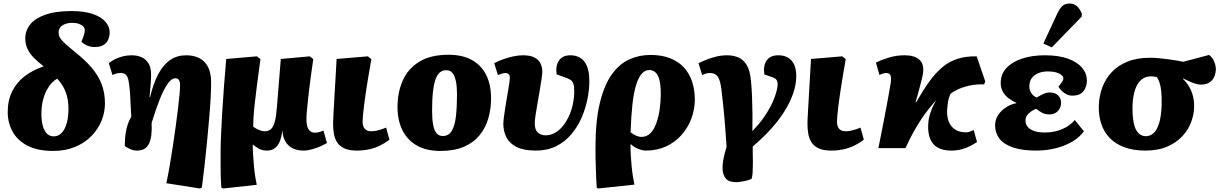

<svg xmlns="http://www.w3.org/2000/svg" viewBox="-20 -844 6971 1094"><path d="M283 16Q194 16 136.5 -14Q79 -44 51.5 -94.5Q24 -145 24 -205Q24 -273 49.5 -324Q75 -375 121 -410Q167 -445 229 -466Q196 -491 172.5 -515Q149 -539 136.5 -566Q124 -593 124 -624Q124 -671 153 -706Q182 -741 240.5 -761Q299 -781 387 -781Q458 -781 506.5 -765Q555 -749 580 -721Q605 -693 605 -659Q605 -640 597.5 -620.5Q590 -601 571 -588.5Q552 -576 520 -576Q497 -576 477 -584.5Q457 -593 444 -606Q454 -631 458.5 -646Q463 -661 463 -672Q463 -684 454.5 -693Q446 -702 430 -708Q414 -714 390 -714Q371 -714 353.5 -708Q336 -702 325 -690Q314 -678 314 -658Q314 -647 318 -637Q322 -627 332 -615Q342 -603 361 -586.5Q380 -570 408 -547Q464 -503 502 -458.5Q540 -414 559 -364.5Q578 -315 578 -255Q578 -204 558.5 -156Q539 -108 501 -69Q463 -30 408 -7Q353 16 283 16ZM286 -67Q313 -67 332 -87.5Q351 -108 360.5 -143Q370 -178 370 -222Q370 -263 362.5 -293Q355 -323 341 -348Q327 -373 306 -396Q291 -388 275.5 -372Q260 -356 246.5 -331Q233 -306 224.5 -272Q216 -238 216 -193Q216 -155 224 -126.5Q232 -98 247.5 -82.5Q263 -67 286 -67Z M1119 230 928 200Q938 152 947.5 97Q957 42 965.5 -15Q974 -72 981.5 -126Q989 -180 994.5 -226.5Q1000 -273 1003 -307Q1006 -341 1006 -358Q1006 -378 999.5 -388Q993 -398 979 -398Q968 -398 957 -390Q946 -382 935.5 -367Q925 -352 913.5 -330Q902 -308 891 -280Q880 -252 868 -217.5Q856 -183 844 -144Q846 -103 842 -73Q838 -43 828 -23.5Q818 -4 801 5Q784 14 760 14Q740 14 719.5 4.5Q699 -5 691 -12Q691 -52 695.5 -82.5Q700 -113 708.5 -137Q717 -161 728 -179Q726 -211 725 -234.5Q724 -258 723 -274.5Q722 -291 721.5 -302.5Q721 -314 720 -324Q717 -364 712 -386.5Q707 -409 697 -418.5Q687 -428 666 -428Q654 -428 643 -425Q632 -422 621 -416L600 -484Q617 -498 638 -508Q659 -518 682 -523.5Q705 -529 730 -529Q761 -529 785.5 -518.5Q810 -508 825.5 -484Q841 -460 841 -418Q841 -408 840.5 -396.5Q840 -385 839 -370Q838 -355 836 -335.5Q834 -316 832 -291L835 -290Q854 -370 882.5 -423Q911 -476 950 -502.5Q989 -529 1041 -529Q1083 -529 1114.5 -513.5Q1146 -498 1164.5 -464Q1183 -430 1183 -374Q1183 -336 1180 -282.5Q1177 -229 1171.5 -165.5Q1166 -102 1159.5 -34.5Q1153 33 1145.5 99.5Q1138 166 1130 225Z M1252 230 1241 225Q1239 200 1238 170.5Q1237 141 1237 103Q1237 65 1237 17Q1237 -21 1239.5 -76.5Q1242 -132 1246 -201.5Q1250 -271 1256 -349Q1262 -427 1269 -508L1444 -523L1464 -507Q1452 -422 1444.5 -361.5Q1437 -301 1432 -258Q1427 -215 1425 -182.5Q1423 -150 1423 -122Q1436 -112 1454.5 -104Q1473 -96 1489 -96Q1510 -96 1524 -108.5Q1538 -121 1546 -151.5Q1554 -182 1558 -236L1580 -508L1745 -523L1765 -507Q1760 -473 1754.5 -433.5Q1749 -394 1744 -354Q1739 -314 1735 -277Q1731 -240 1728.5 -210Q1726 -180 1726 -162Q1726 -142 1730.5 -125Q1735 -108 1746 -98Q1757 -88 1775 -88Q1786 -88 1799 -91.5Q1812 -95 1823 -100L1843 -29Q1829 -21 1812 -13Q1795 -5 1776.5 1Q1758 7 1741.5 10.5Q1725 14 1711 14Q1672 14 1645.5 0Q1619 -14 1605 -40Q1591 -66 1589 -99H1588Q1585 -66 1575 -40.5Q1565 -15 1547 -0.5Q1529 14 1501 14Q1473 14 1453 2Q1433 -10 1421 -20H1420Q1420 4 1422 36Q1424 68 1427 102Q1430 136 1434.5 164Q1439 192 1443 209Z M2014 14Q1968 14 1941 1Q1914 -12 1900.5 -33.5Q1887 -55 1882.5 -82Q1878 -109 1878 -136Q1878 -141 1878 -147.5Q1878 -154 1878.5 -162Q1879 -170 1879.5 -180.5Q1880 -191 1880.5 -203Q1881 -215 1882 -230Q1883 -245 1884 -262.5Q1885 -280 1886 -300.5Q1887 -321 1888.5 -344Q1890 -367 1891.5 -392.5Q1893 -418 1894.5 -447Q1896 -476 1898 -508L2076 -523L2096 -507Q2086 -452 2078 -403Q2070 -354 2064 -313.5Q2058 -273 2054 -240.5Q2050 -208 2048 -185Q2046 -162 2046 -149Q2046 -133 2051.5 -121Q2057 -109 2068 -102.5Q2079 -96 2097 -96Q2115 -96 2138.5 -102.5Q2162 -109 2180 -117L2199 -48Q2173 -28 2144 -14Q2115 0 2082 7Q2049 14 2014 14Z M2490 16Q2408 16 2354 -15.5Q2300 -47 2272.5 -103Q2245 -159 2245 -234Q2245 -317 2274.5 -384.5Q2304 -452 2368.5 -492Q2433 -532 2536 -532Q2615 -532 2669 -502Q2723 -472 2750.5 -416.5Q2778 -361 2778 -283Q2778 -224 2762.5 -170Q2747 -116 2713 -74Q2679 -32 2624 -8Q2569 16 2490 16ZM2503 -69Q2537 -69 2554.5 -99Q2572 -129 2578 -182.5Q2584 -236 2584 -306Q2584 -349 2578 -379.5Q2572 -410 2559 -427Q2546 -444 2522 -444Q2504 -444 2489 -433.5Q2474 -423 2463.5 -397Q2453 -371 2447.5 -326Q2442 -281 2442 -214Q2442 -168 2447.5 -135.5Q2453 -103 2466.5 -86Q2480 -69 2503 -69Z M3033 14Q2964 14 2923.5 -6.5Q2883 -27 2865.5 -61.5Q2848 -96 2848 -138Q2848 -154 2852 -182.5Q2856 -211 2861 -244Q2866 -277 2872 -309Q2878 -341 2881.5 -366.5Q2885 -392 2885 -402Q2885 -415 2878 -421.5Q2871 -428 2859 -428Q2851 -428 2839.5 -424.5Q2828 -421 2817 -416L2796 -484Q2817 -495 2845 -505.5Q2873 -516 2903.5 -522.5Q2934 -529 2959 -529Q3003 -529 3027 -515.5Q3051 -502 3060.5 -481Q3070 -460 3070 -437Q3070 -422 3065.5 -392.5Q3061 -363 3055 -327Q3049 -291 3042.5 -254.5Q3036 -218 3031.5 -188Q3027 -158 3027 -141Q3027 -105 3044 -89Q3061 -73 3090 -73Q3115 -73 3139 -85.5Q3163 -98 3183 -121Q3203 -144 3218.5 -175.5Q3234 -207 3243 -245.5Q3252 -284 3252 -327Q3252 -354 3246.5 -368.5Q3241 -383 3228 -390.5Q3215 -398 3191 -406L3152 -420Q3144 -466 3164 -497.5Q3184 -529 3230 -529Q3261 -529 3285.5 -515Q3310 -501 3324 -468.5Q3338 -436 3338 -381Q3338 -333 3327 -278.5Q3316 -224 3293.5 -172.5Q3271 -121 3235 -78.5Q3199 -36 3149 -11Q3099 14 3033 14Z M3388 230 3380 225Q3378 194 3377 168Q3376 142 3375 116Q3374 90 3373.5 62Q3373 34 3373 -2Q3373 -156 3398 -258Q3423 -360 3466 -420Q3509 -480 3565.5 -505.5Q3622 -531 3686 -531Q3754 -531 3802.5 -510.5Q3851 -490 3881 -455Q3911 -420 3925 -374Q3939 -328 3939 -278Q3939 -220 3919 -167.5Q3899 -115 3862.5 -74Q3826 -33 3774.5 -9.5Q3723 14 3659 14Q3641 14 3617 4.5Q3593 -5 3574 -23H3573Q3572 6 3574 38.5Q3576 71 3579 103Q3582 135 3586.5 162.5Q3591 190 3595 208ZM3635 -64Q3666 -64 3687 -86Q3708 -108 3720.5 -144Q3733 -180 3739 -223Q3745 -266 3745 -308Q3745 -355 3738 -385.5Q3731 -416 3716 -430.5Q3701 -445 3679 -445Q3655 -445 3636.5 -424Q3618 -403 3604.5 -359.5Q3591 -316 3583.5 -249Q3576 -182 3573 -90Q3589 -78 3604.5 -71Q3620 -64 3635 -64Z M4175 194Q4132 194 4114.5 172Q4097 150 4097 112Q4097 94 4100.5 72.5Q4104 51 4109.5 29.5Q4115 8 4120 -8Q4116 -61 4113.5 -98.5Q4111 -136 4108 -168.5Q4105 -201 4101.5 -235Q4098 -269 4093 -314Q4088 -363 4079.5 -387Q4071 -411 4057.5 -419.5Q4044 -428 4023 -428Q4015 -428 4005 -425.5Q3995 -423 3981 -416L3960 -484Q3978 -493 4004 -503.5Q4030 -514 4060.5 -521.5Q4091 -529 4122 -529Q4157 -529 4186.5 -517Q4216 -505 4235 -473Q4254 -441 4259 -383Q4263 -344 4265 -293.5Q4267 -243 4267.5 -191.5Q4268 -140 4267 -97Q4302 -133 4326.5 -167Q4351 -201 4367.5 -232Q4384 -263 4393.5 -289Q4403 -315 4407 -334Q4411 -353 4411 -363Q4411 -380 4404 -389.5Q4397 -399 4375 -406L4335 -420Q4328 -472 4349 -500.5Q4370 -529 4415 -529Q4463 -529 4490 -499Q4517 -469 4517 -411Q4517 -362 4499 -310.5Q4481 -259 4448 -207Q4415 -155 4369.5 -105.5Q4324 -56 4269 -9Q4269 1 4269 18.5Q4269 36 4269.5 53Q4270 70 4270 79Q4270 112 4268.5 137.5Q4267 163 4262 176Q4240 185 4213.5 189.5Q4187 194 4175 194Z M4717 14Q4671 14 4644 1Q4617 -12 4603.5 -33.5Q4590 -55 4585.5 -82Q4581 -109 4581 -136Q4581 -141 4581 -147.5Q4581 -154 4581.5 -162Q4582 -170 4582.5 -180.5Q4583 -191 4583.5 -203Q4584 -215 4585 -230Q4586 -245 4587 -262.5Q4588 -280 4589 -300.5Q4590 -321 4591.5 -344Q4593 -367 4594.5 -392.5Q4596 -418 4597.5 -447Q4599 -476 4601 -508L4779 -523L4799 -507Q4789 -452 4781 -403Q4773 -354 4767 -313.5Q4761 -273 4757 -240.5Q4753 -208 4751 -185Q4749 -162 4749 -149Q4749 -133 4754.5 -121Q4760 -109 4771 -102.5Q4782 -96 4800 -96Q4818 -96 4841.5 -102.5Q4865 -109 4883 -117L4902 -48Q4876 -28 4847 -14Q4818 0 4785 7Q4752 14 4717 14Z M5399 14Q5354 14 5323.5 -3Q5293 -20 5279.5 -54Q5266 -88 5269 -138Q5270 -161 5275.5 -182Q5281 -203 5290.5 -225.5Q5300 -248 5315 -274Q5291 -247 5269.5 -220Q5248 -193 5227.5 -162Q5207 -131 5185 -91.5Q5163 -52 5139 0H4985Q5000 -73 5011 -131Q5022 -189 5030.5 -232.5Q5039 -276 5044 -306.5Q5049 -337 5052.5 -355Q5056 -373 5056 -380Q5059 -408 5052 -418Q5045 -428 5030 -428Q5022 -428 5012.5 -425.5Q5003 -423 4991 -417L4971 -487Q4997 -501 5041.5 -515Q5086 -529 5134 -529Q5190 -529 5217.5 -505Q5245 -481 5240 -434Q5239 -421 5233 -395.5Q5227 -370 5217.5 -335.5Q5208 -301 5197 -262L5200 -261Q5239 -329 5275 -379Q5311 -429 5350 -461.5Q5389 -494 5436.5 -509Q5484 -524 5545 -523L5594 -380L5587 -363Q5542 -365 5503 -356Q5464 -347 5436.5 -334Q5409 -321 5396 -309Q5389 -294 5385.5 -281.5Q5382 -269 5380.5 -255.5Q5379 -242 5377 -223Q5374 -185 5384.5 -155Q5395 -125 5420 -107.5Q5445 -90 5485 -90Q5494 -90 5503.5 -93Q5513 -96 5528 -103L5547 -35Q5531 -24 5509 -12.5Q5487 -1 5459.5 6.5Q5432 14 5399 14Z M5885 14Q5804 14 5751.5 -4Q5699 -22 5674.5 -54.5Q5650 -87 5650 -130Q5650 -162 5667 -188Q5684 -214 5711.5 -232Q5739 -250 5771 -256V-258Q5747 -269 5726.5 -284.5Q5706 -300 5694 -321.5Q5682 -343 5682 -371Q5682 -421 5714 -456Q5746 -491 5803 -510Q5860 -529 5934 -529Q6013 -529 6066 -509.5Q6119 -490 6146 -457.5Q6173 -425 6173 -384Q6173 -350 6153.5 -324.5Q6134 -299 6090 -299Q6073 -299 6057.5 -306.5Q6042 -314 6030 -326Q6018 -338 6011 -350Q6026 -369 6032.5 -378.5Q6039 -388 6039 -398Q6039 -413 6015 -425Q5991 -437 5951 -437Q5921 -437 5897 -427.5Q5873 -418 5859 -399Q5845 -380 5845 -351Q5845 -330 5856.5 -313Q5868 -296 5887 -288Q5903 -298 5922.5 -307.5Q5942 -317 5961 -317Q5992 -317 6009 -300.5Q6026 -284 6026 -260Q6026 -231 6008 -211.5Q5990 -192 5959 -192Q5935 -192 5917 -202Q5899 -212 5884 -224Q5862 -216 5842.5 -198.5Q5823 -181 5823 -159Q5823 -137 5835 -122Q5847 -107 5871.5 -98Q5896 -89 5934 -89Q5986 -89 6030.5 -107.5Q6075 -126 6104 -160L6156 -96Q6130 -60 6087 -35.5Q6044 -11 5992 1.5Q5940 14 5885 14ZM5973 -574 5925 -596 6004 -766Q6018 -796 6033.5 -810Q6049 -824 6075 -824Q6100 -824 6117 -808Q6134 -792 6144 -767V-750Z M6506 14Q6436 14 6385 -5.5Q6334 -25 6301.5 -59.5Q6269 -94 6254 -141Q6239 -188 6241 -244Q6243 -298 6261 -346.5Q6279 -395 6314.5 -433Q6350 -471 6404.5 -493Q6459 -515 6534 -515Q6555 -515 6582 -512.5Q6609 -510 6635.5 -506.5Q6662 -503 6685.5 -499Q6709 -495 6722 -492L6869 -531Q6889 -517 6898.5 -493Q6908 -469 6908 -448Q6908 -434 6901.5 -413.5Q6895 -393 6876 -377.5Q6857 -362 6821 -362Q6807 -362 6790 -367.5Q6773 -373 6755.5 -381Q6738 -389 6721 -397L6720 -395Q6742 -374 6756.5 -348.5Q6771 -323 6778 -294Q6785 -265 6784 -232Q6783 -191 6767 -148Q6751 -105 6717.5 -68.5Q6684 -32 6631.5 -9Q6579 14 6506 14ZM6509 -68Q6534 -68 6553.5 -86Q6573 -104 6585 -143.5Q6597 -183 6599 -247Q6600 -294 6596.5 -325Q6593 -356 6586.5 -375Q6580 -394 6571 -405Q6561 -407 6553 -408Q6545 -409 6537 -409Q6506 -409 6483 -389.5Q6460 -370 6447.5 -332.5Q6435 -295 6433 -241Q6432 -181 6440 -143Q6448 -105 6466 -86.5Q6484 -68 6509 -68Z"/></svg>

Font: Literata ExtraBold
Style: Italic
Weight: 800
Italic angle: -2°
Designer: Latin by Veronika Burian and Jose Scaglione. Greek by Irene Vlachou. Cyrillic by Vera Evstafieva
Foundry: TypeTogether
Version: Version 3.002